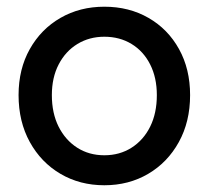

<svg xmlns="http://www.w3.org/2000/svg" viewBox="-20 -547 625 575"><path d="M292.5 7.8Q219.2 7.8 161.1 -26.4Q103 -60.5 69.3 -121.6Q35.6 -182.6 35.6 -262.2Q35.6 -340.3 69.3 -400.1Q103 -460 161.1 -493.4Q219.2 -526.9 292.5 -526.9Q366.7 -526.9 424.8 -493.4Q482.9 -460 516.1 -400.1Q549.3 -340.3 549.3 -262.2Q549.3 -182.6 515.6 -121.6Q481.9 -60.5 423.8 -26.4Q365.7 7.8 292.5 7.8ZM292.5 -82Q338.4 -82 374 -104.7Q409.7 -127.4 429.7 -167.7Q449.7 -208 449.7 -262.2Q449.7 -314.5 429.7 -354Q409.7 -393.6 374 -415.3Q338.4 -437 292.5 -437Q247.6 -437 211.9 -415.3Q176.3 -393.6 155.8 -354.2Q135.3 -314.9 135.3 -262.2Q135.3 -208 155.5 -167.7Q175.8 -127.4 211.2 -104.7Q246.6 -82 292.5 -82Z"/></svg>

Font: Reddit Sans Medium
Style: Regular
Weight: 500
Designer: Stephen Hutchings
Foundry: Reddit
Version: Version 1.014